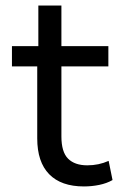

<svg xmlns="http://www.w3.org/2000/svg" viewBox="-20 -662 449 691"><path d="M282 9Q200 9 157 -35Q114 -79 114 -164V-423H23V-496H118V-642H201V-496H370V-423H201V-171Q201 -115 225 -91Q249 -67 294 -67Q315 -67 334 -71Q353 -75 371 -83L385 -14Q364 -2 337 3.5Q310 9 282 9Z"/></svg>

Font: Nunito Sans 7pt SemiCondensed
Style: Regular
Weight: 400
Width: 4
Designer: Vernon Adams
Foundry: Vernon Adams
Version: Version 3.101;gftools[0.9.27]